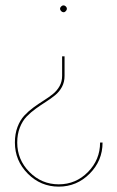

<svg xmlns="http://www.w3.org/2000/svg" viewBox="-20 -488 441 723"><path d="M231.9 -455.1Q231.9 -450.7 228 -446.3Q224.1 -441.9 219.2 -441.9Q214.8 -441.9 210.4 -446Q206.1 -450.2 206.1 -455.1Q206.1 -459.5 210.2 -463.6Q214.4 -467.8 219.2 -467.8Q223.6 -467.8 227.8 -463.9Q231.9 -460 231.9 -455.1ZM223.1 -202.1Q223.1 -179.2 213.4 -160.9Q203.6 -142.6 187.7 -129.6Q171.9 -116.7 153.1 -104.7Q134.3 -92.8 115.2 -79.1Q96.2 -65.4 80.3 -49.1Q64.5 -32.7 54.7 -7.6Q44.9 17.6 44.9 48.8Q44.9 113.3 90.8 159.7Q136.7 206.1 201.2 206.1Q265.6 206.1 311.3 159.7Q356.9 113.3 356.9 48.8H366.2Q366.2 117.2 317.6 166Q269 214.8 201.2 214.8Q133.3 214.8 84.7 166Q36.1 117.2 36.1 48.8Q36.1 16.1 45.9 -9.8Q55.7 -35.6 71.3 -52.5Q86.9 -69.3 106 -83.3Q125 -97.2 144 -109.1Q163.1 -121.1 178.7 -133.5Q194.3 -146 204.1 -163.3Q213.9 -180.7 213.9 -202.1V-275.9H223.1Z"/></svg>

Font: Rawengulk
Style: Ultralight
Weight: 200
Version: Version 0.92